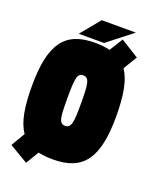

<svg xmlns="http://www.w3.org/2000/svg" viewBox="-153 -840 790 998"><g transform="rotate(20 242.0 -341.5)"><path d="M422 -757H233L145 -650H285ZM14 13 117 74 160 2C184 7 211 10 241 10C409 10 475 -81 475 -312C475 -430 460 -510 425 -561L471 -637L370 -700L324 -626C300 -632 272 -635 241 -635C74 -635 9 -543 9 -312C9 -195 23 -115 59 -64ZM241 -176C207 -176 204 -210 204 -312C204 -420 207 -455 241 -455C276 -455 280 -420 280 -312C280 -210 276 -176 241 -176Z"/></g></svg>

Font: Blinker Headline
Style: Regular
Weight: 900
Width: 4
Designer: Juergen Huber
Foundry: supertype
Version: Version 1.015;PS 1.15;hotconv 1.0.88;makeotf.lib2.5.647800